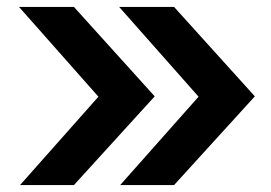

<svg xmlns="http://www.w3.org/2000/svg" viewBox="-20 -536 786 556"><path d="M484 -516 718 -257 484 0H328L555 -256L325 -516ZM194 -516 428 -257 194 0H38L265 -256L35 -516Z"/></svg>

Font: Red Hat Text VF
Style: Regular
Weight: 300
Designer: Pentagram, MCKL
Foundry: Pentagram, MCKL
Version: Version 1.023